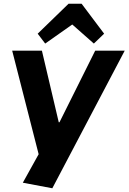

<svg xmlns="http://www.w3.org/2000/svg" viewBox="-20 -810 685 1023"><path d="M101.6 163.5 218.2 -46.5 191.8 34.7 44.9 -540H203.3L293 -158.7H297L487.2 -540H644.5L258.8 193.1ZM180.8 -630.5 345.2 -790H414.9L534.8 -630.5L480.1 -577.9L325.8 -714.1H414.2L220.8 -577.9Z"/></svg>

Font: Pathway Extreme 8pt Thin
Style: Italic
Weight: 100
Italic angle: -8°
Designer: Eduardo Rodriguez Tunni
Foundry: Eduardo Rodriguez Tunni
Version: Version 1.000